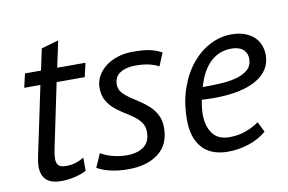

<svg xmlns="http://www.w3.org/2000/svg" viewBox="-69 -742 1313 875"><g transform="rotate(-10 587.0 -305.0)"><path d="M71 -500H145L166 -599L246 -622L220 -500H351L336 -436H206L143 -134Q141 -122 139.5 -112Q138 -102 138 -94Q138 -70 149 -61Q160 -52 182 -52Q206 -52 226 -58Q246 -64 266 -76V-15Q245 -3 212 4.5Q179 12 149 12Q58 12 58 -71Q58 -88 63 -113L131 -436H56Z M572 -141Q572 -167 559 -185Q546 -203 526 -217.5Q506 -232 483 -246Q460 -260 440 -277.5Q420 -295 407 -318.5Q394 -342 394 -377Q394 -405 407.5 -429.5Q421 -454 444.5 -472.5Q468 -491 500.5 -501.5Q533 -512 571 -512Q624 -512 653 -505Q682 -498 705 -485L680 -425Q640 -448 571 -448Q529 -448 501.5 -430.5Q474 -413 474 -377Q474 -356 487 -340.5Q500 -325 520 -311Q540 -297 563 -282.5Q586 -268 606 -249.5Q626 -231 639 -206Q652 -181 652 -147Q652 -69 599.5 -28.5Q547 12 459 12Q414 12 376.5 3Q339 -6 316 -20L344 -83Q364 -70 396.5 -61Q429 -52 464 -52Q513 -52 542.5 -73.5Q572 -95 572 -141Z M1100 -49Q1065 -19 1017.5 -3.5Q970 12 922 12Q842 12 801.5 -34Q761 -80 761 -162Q761 -244 784 -309Q807 -374 844.5 -419Q882 -464 929.5 -488Q977 -512 1027 -512Q1063 -512 1089.5 -502Q1116 -492 1133 -475.5Q1150 -459 1158 -437.5Q1166 -416 1166 -392Q1166 -321 1097 -280.5Q1028 -240 896 -240Q884 -240 871 -240.5Q858 -241 844 -242Q840 -223 838 -206Q836 -189 836 -176Q836 -121 861 -86.5Q886 -52 939 -52Q983 -52 1019.5 -66.5Q1056 -81 1076 -97ZM1015 -448Q960 -448 919.5 -410.5Q879 -373 858 -298Q896 -298 937 -300Q978 -302 1011.5 -310.5Q1045 -319 1067 -337.5Q1089 -356 1089 -389Q1089 -399 1085.5 -409.5Q1082 -420 1074 -428.5Q1066 -437 1051.5 -442.5Q1037 -448 1015 -448Z"/></g></svg>

Font: PT Sans
Style: Italic
Weight: 400
Italic angle: -12°
Designer: A.Korolkova, O.Umpeleva, V.Yefimov
Foundry: ParaType Ltd
Version: Version 2.003W OFL